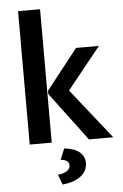

<svg xmlns="http://www.w3.org/2000/svg" viewBox="-66 -846 734 1147"><g transform="rotate(-5 300.5 -272.5)"><path d="M87 0ZM87 -800H219V0H87ZM588 0H442L224 -291V-311L413 -551H550L349 -301ZM239 195Q280 189 296.5 176Q313 163 313 144Q313 111 263 107L290 41Q354 48 383 74.5Q412 101 412 138Q412 185 373 216.5Q334 248 262 255Z"/></g></svg>

Font: MartelSansBold
Style: Bold
Weight: 700
Designer: Dan Reynolds and Mathieu Réguer
Foundry: Dan Reynolds and Mathieu Réguer
Version: Version 1.002; ttfautohint (v1.1) -l 5 -r 5 -G 72 -x 0 -D la